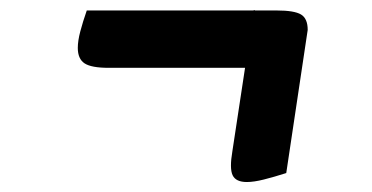

<svg xmlns="http://www.w3.org/2000/svg" viewBox="-20 -451 746 385"><path d="M475 -86Q453 -86 446.5 -99.5Q440 -113 446 -148L489 -431L597 -391L554 -104Q529 -96 509 -91Q489 -86 475 -86ZM198 -315Q163 -315 149.5 -324Q136 -333 136 -355Q136 -369 141 -388Q146 -407 154 -430H535Q570 -430 583.5 -422Q597 -414 597 -391L579 -315Z"/></svg>

Font: Lemonada
Style: Regular
Weight: 400
Designer: Mohamed Gaber (Arabic), Eduardo Tunni (Latin)
Foundry: Kief Type Foundry
Version: Version 4.005